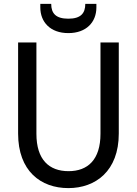

<svg xmlns="http://www.w3.org/2000/svg" viewBox="-20 -958 702 986"><path d="M73 -740V-272C73 -80 189 8 331 8C471 8 590 -80 590 -272V-740H496V-271C496 -138 431 -79 332 -79C232 -79 167 -138 167 -271V-740ZM187 -920C187 -845 238 -788 331 -788C423 -788 475 -844 475 -920V-938H418C418 -890 395 -862 331 -862C266 -862 243 -890 243 -938H187Z"/></svg>

Font: Malmofest
Style: Regular
Weight: 400
Designer: Jonny Pinhorn (Poppins), Kolossal
Version: Version 1.004;Glyphs 3.1.2 (3151)